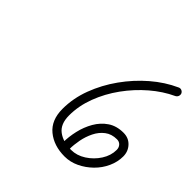

<svg xmlns="http://www.w3.org/2000/svg" viewBox="-154 -706 869 869"><g transform="rotate(45 280.5 -271.0)"><path d="M517 -563Q525 -567 533 -564Q541 -561 545 -553Q548 -545 545 -537Q542 -529 534 -525Q480 -500 430.5 -457.5Q381 -415 341.5 -360.5Q302 -306 279 -245Q256 -184 256 -123Q256 -68 288.5 -43.5Q321 -19 373 -19Q409 -19 442.5 -40.5Q476 -62 497.5 -95.5Q519 -129 519 -165Q519 -180 510 -190Q501 -200 486 -200Q452 -200 428.5 -182Q405 -164 391 -135.5Q377 -107 371 -75.5Q365 -44 365 -17Q365 -14 365 -12Q365 -10 365 -8Q365 -8 365 -8Q365 -8 365 -8Q365 1 359 7Q353 13 344 13Q335 13 329 7Q323 1 323 -8Q323 -10 323 -12Q323 -14 323 -17Q323 -53 332 -92.5Q341 -132 360.5 -166Q380 -200 411 -221Q442 -242 486 -242Q519 -242 540 -219.5Q561 -197 561 -165Q561 -130 545.5 -96Q530 -62 503 -35.5Q476 -9 442.5 7Q409 23 373 23Q304 23 259 -14Q214 -51 214 -123Q214 -191 239 -257.5Q264 -324 306.5 -383.5Q349 -443 403 -489.5Q457 -536 517 -563Q517 -563 517 -563Q517 -563 517 -563Z"/></g></svg>

Font: FRB American Cursive Medium
Style: Italic
Weight: 500
Italic angle: -25°
Version: Version 2.0;Modular Font Editor K font №1